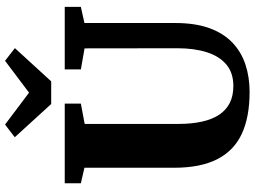

<svg xmlns="http://www.w3.org/2000/svg" viewBox="-147 -879 1034 780"><g transform="rotate(-90 370.0 -489.0)"><path d="M386.5 8Q284.5 8 216.2 -23.8Q148 -55.5 113.2 -123.5Q78.5 -191.5 78.5 -299V-663L15.5 -677.5V-743H339V-677.5L256.5 -662V-283Q256.5 -228 265.8 -186Q275 -144 294 -115.5Q313 -87 342 -72.5Q371 -58 410.5 -58Q464.5 -58 498.2 -86.8Q532 -115.5 548 -166.5Q564 -217.5 564 -285.5L563.5 -662.5L478 -677.5V-743H732V-677.5L666.5 -663V-294Q666.5 -212.5 645.5 -155Q624.5 -97.5 586.5 -61.5Q548.5 -25.5 497.5 -8.8Q446.5 8 386.5 8ZM337.5 -798 202.5 -946 254 -985.5 383.5 -888 513 -985.5 564.5 -945.5 429.5 -798Z"/></g></svg>

Font: Merriweather 28pt Black
Style: Regular
Weight: 900
Version: Version 2.100